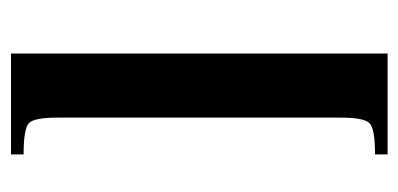

<svg xmlns="http://www.w3.org/2000/svg" viewBox="-212 -528 740 357"><g transform="rotate(90 158.5 -350.0)"><path d="M80.1 0H267.6V-23.4C235.7 -23.4 216.3 -26.7 209.5 -33.2C202.6 -39.7 199.2 -57.3 199.2 -85.9V-613.3C199.2 -642.6 202.8 -660.5 210 -667C217.1 -673.5 236.3 -676.8 267.6 -676.8V-700.2H80.1Z"/></g></svg>

Font: TriodPostnaja
Style: Medium
Weight: 500
Version: 20110805; ttfautohint (v0.96) -l 8 -r 50 -G 200 -x 14 -w "G"